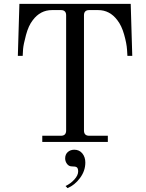

<svg xmlns="http://www.w3.org/2000/svg" viewBox="-20 -732 754 990"><path d="M316 85Q316 64 329.5 52Q343 40 363 40Q389 40 404.5 59Q420 78 420 106Q420 149 392.5 186Q365 223 328 238L318 227Q344 215 363.5 193.5Q383 172 383 152Q383 135 375 130Q369 126 351 126Q335 126 325.5 113Q316 100 316 85ZM198 0V-32H294Q321 -32 321 -59V-653Q321 -680 294 -680H248Q188 -680 149 -628Q127 -600 114 -551.5Q101 -503 99 -479Q97 -455 97 -444H72L80 -712H654L662 -444H637L635 -476Q633 -508 620 -554Q607 -600 585 -628Q546 -680 486 -680H440Q413 -680 413 -653V-59Q413 -32 440 -32H536V0Z"/></svg>

Font: Old Standard TT
Style: Regular
Weight: 400
Designer: Alexey Kryukov <alexios@thessalonica.org.ru>
Version: Version 1.0